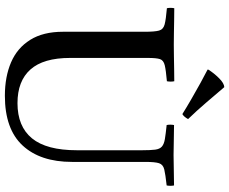

<svg xmlns="http://www.w3.org/2000/svg" viewBox="-98 -854 962 807"><g transform="rotate(90 383.5 -450.0)"><path d="M14 -701Q34 -701 62.5 -700.5Q91 -700 119.5 -699.5Q148 -699 167 -699Q186 -699 214.5 -699.5Q243 -700 272 -700.5Q301 -701 321 -701Q324 -686 321 -670Q275 -666 254 -661Q233 -656 228 -641Q223 -626 223 -590V-263Q223 -151 271.5 -96.5Q320 -42 413 -42Q511 -42 561 -103Q611 -164 611 -292V-566Q611 -601 608.5 -620.5Q606 -640 595.5 -649Q585 -658 564 -661.5Q543 -665 505 -669Q502 -684 505 -700Q532 -700 570 -699Q608 -698 631 -698Q656 -698 693.5 -699Q731 -700 759 -700Q762 -685 759 -669Q713 -664 692 -659Q671 -654 665.5 -637Q660 -620 660 -579V-271Q660 -138 591 -63.5Q522 11 382 11Q302 11 241.5 -15Q181 -41 147 -95.5Q113 -150 113 -233V-577Q113 -619 108 -637Q103 -655 82 -660.5Q61 -666 14 -670Q11 -685 14 -701ZM272 -841V-844Q287 -868 308.5 -889.5Q330 -911 346 -911Q374 -878 410 -836Q446 -794 480 -759Q470 -741 459 -735Q432 -752 396.5 -772.5Q361 -793 327.5 -811.5Q294 -830 272 -841Z"/></g></svg>

Font: Tiro Devanagari Sanskrit
Style: Regular
Weight: 400
Designer: Devanagari: John Hudson & Fiona Ross. Latin: John Hudson.
Foundry: Tiro Typeworks Ltd.
Version: Version 1.52